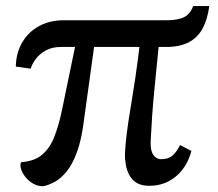

<svg xmlns="http://www.w3.org/2000/svg" viewBox="-20 -620 738 650"><path d="M126 10.5Q108 10.5 92.5 1.8Q77 -7 66.2 -20.5Q55.5 -34 51.2 -48Q47 -62 51.5 -71Q96 -74 122 -95.8Q148 -117.5 162.8 -154.2Q177.5 -191 188 -238.5L234 -461H186.5Q156 -461 135 -449.2Q114 -437.5 101.2 -420.5Q88.5 -403.5 84 -387.5L33.5 -394.5Q34.5 -440.5 55 -476Q75.5 -511.5 112 -531.5Q148.5 -551.5 196.5 -551.5H546.5Q579.5 -551.5 601.2 -561Q623 -570.5 634 -599.5H688.5Q682.5 -554 665.5 -523Q648.5 -492 618.2 -476.5Q588 -461 542.5 -461H517Q508 -373.5 502.8 -318Q497.5 -262.5 495.2 -229.2Q493 -196 492 -176Q491 -156 490 -140Q489 -110.5 498.8 -96Q508.5 -81.5 524.5 -81Q549 -81 563 -92.5Q577 -104 589.5 -129L628 -109Q622.5 -87.5 611 -66.2Q599.5 -45 581.5 -28Q563.5 -11 539.5 -1Q515.5 9 485 9Q458.5 9 442.2 -1.2Q426 -11.5 417.5 -27.8Q409 -44 405.8 -63Q402.5 -82 403 -99Q404.5 -133.5 409.8 -173.5Q415 -213.5 422.8 -259.2Q430.5 -305 438 -355.5Q445.5 -406 452 -461H298.5L263 -204Q255 -143.5 240 -103.5Q225 -63.5 206 -40Q187 -16.5 166.5 -5Q146 6.5 126 10.5Z"/></svg>

Font: Merriweather 28pt Medium
Style: Regular
Weight: 500
Version: Version 2.100